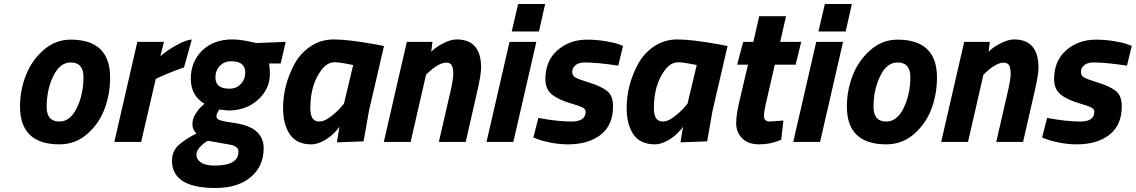

<svg xmlns="http://www.w3.org/2000/svg" viewBox="-20 -709 5673 959"><path d="M333 -511Q530 -511 530 -322Q530 -241 503 -167Q476 -93 416.5 -40.5Q357 12 277 12Q80 12 80 -177Q80 -257 109 -332Q138 -407 197.5 -459Q257 -511 333 -511ZM277 -102Q331 -102 364 -170.5Q397 -239 397 -324Q397 -397 333 -397Q279 -397 246 -328.5Q213 -260 213 -175Q213 -102 277 -102Z M551 0 666 -500H799L781 -428Q811 -455 858 -481.5Q905 -508 938 -512L899 -372Q851 -357 782 -326L758 -315L685 0Z M1056 230Q839 230 839 93Q839 46 872.5 15.5Q906 -15 961 -42Q941 -62 941 -88.5Q941 -115 956 -139Q971 -163 986 -177L1001 -191Q933 -231 933 -316Q933 -401 990 -456.5Q1047 -512 1140 -512Q1183 -512 1242 -498L1261 -494L1407 -500L1382 -392H1324Q1328 -370 1328 -341Q1328 -264 1268.5 -210.5Q1209 -157 1119 -157L1076 -162Q1061 -142 1061 -128Q1061 -114 1080 -108Q1099 -102 1155 -94Q1297 -73 1297 32Q1297 121 1232.5 175.5Q1168 230 1056 230ZM1053 118Q1171 118 1171 48Q1171 35 1161.5 27Q1152 19 1140 16Q1128 13 1076.5 4.5Q1025 -4 1018 -6Q998 5 979.5 24.5Q961 44 961 65Q961 86 983 102Q1005 118 1053 118ZM1126 -266Q1161 -266 1183 -289.5Q1205 -313 1205 -347Q1205 -403 1135 -403Q1100 -403 1078 -380Q1056 -357 1056 -322Q1056 -266 1126 -266Z M1535 12Q1462 12 1428 -37.5Q1394 -87 1394 -170Q1394 -285 1452 -391Q1481 -444 1532 -478Q1583 -512 1648 -512Q1717 -512 1852 -488L1898 -479L1823 -156L1796 -3L1663 2Q1672 -59 1676 -76Q1635 -21 1580 2Q1557 12 1535 12ZM1652 -398Q1614 -398 1585 -359Q1530 -285 1530 -170Q1530 -135 1541 -118.5Q1552 -102 1575.5 -102Q1599 -102 1628.5 -124Q1658 -146 1678 -168L1698 -191L1744 -384Q1678 -398 1652 -398Z M2261 -512Q2383 -512 2383 -371Q2383 -335 2362 -245L2306 0H2172L2226 -235Q2244 -310 2244 -339.5Q2244 -369 2236.5 -382.5Q2229 -396 2209 -396Q2174 -396 2124 -351L2108 -336L2031 0H1897L2012 -500H2140L2134 -451Q2157 -474 2194.5 -493Q2232 -512 2261 -512Z M2410 0 2525 -500H2659L2544 0ZM2536 -552 2568 -689H2703L2672 -552Z M2900 -397Q2870 -397 2854 -383Q2838 -369 2838 -350.5Q2838 -332 2852 -323Q2866 -314 2924.5 -296Q2983 -278 3012.5 -254.5Q3042 -231 3042 -178Q3042 -84 2980.5 -36Q2919 12 2817 12Q2774 12 2730.5 3.5Q2687 -5 2666 -14L2644 -22L2669 -120Q2765 -102 2835 -102Q2905 -102 2905 -151Q2905 -164 2891 -171.5Q2877 -179 2843 -189Q2772 -209 2738 -236Q2704 -263 2704 -313Q2704 -406 2765 -458.5Q2826 -511 2912 -511Q2959 -511 3004 -503.5Q3049 -496 3070 -488L3092 -480L3068 -381Q2965 -397 2900 -397Z M3251 12Q3178 12 3144 -37.5Q3110 -87 3110 -170Q3110 -285 3168 -391Q3197 -444 3248 -478Q3299 -512 3364 -512Q3433 -512 3568 -488L3614 -479L3539 -156L3512 -3L3379 2Q3388 -59 3392 -76Q3351 -21 3296 2Q3273 12 3251 12ZM3368 -398Q3330 -398 3301 -359Q3246 -285 3246 -170Q3246 -135 3257 -118.5Q3268 -102 3291.5 -102Q3315 -102 3344.5 -124Q3374 -146 3394 -168L3414 -191L3460 -384Q3394 -398 3368 -398Z M3796 -130Q3796 -102 3825 -102L3893 -107L3882 -11Q3829 12 3772.5 12Q3716 12 3686.5 -18.5Q3657 -49 3657 -92.5Q3657 -136 3672 -198L3716 -386H3662L3692 -500H3743L3772 -628H3906L3877 -500H3982L3954 -386H3850L3804 -186Q3796 -152 3796 -130Z M3942 0 4057 -500H4191L4076 0ZM4068 -552 4100 -689H4235L4204 -552Z M4463 -511Q4660 -511 4660 -322Q4660 -241 4633 -167Q4606 -93 4546.5 -40.5Q4487 12 4407 12Q4210 12 4210 -177Q4210 -257 4239 -332Q4268 -407 4327.5 -459Q4387 -511 4463 -511ZM4407 -102Q4461 -102 4494 -170.5Q4527 -239 4527 -324Q4527 -397 4463 -397Q4409 -397 4376 -328.5Q4343 -260 4343 -175Q4343 -102 4407 -102Z M5045 -512Q5167 -512 5167 -371Q5167 -335 5146 -245L5090 0H4956L5010 -235Q5028 -310 5028 -339.5Q5028 -369 5020.5 -382.5Q5013 -396 4993 -396Q4958 -396 4908 -351L4892 -336L4815 0H4681L4796 -500H4924L4918 -451Q4941 -474 4978.5 -493Q5016 -512 5045 -512Z M5441 -397Q5411 -397 5395 -383Q5379 -369 5379 -350.5Q5379 -332 5393 -323Q5407 -314 5465.5 -296Q5524 -278 5553.5 -254.5Q5583 -231 5583 -178Q5583 -84 5521.5 -36Q5460 12 5358 12Q5315 12 5271.5 3.5Q5228 -5 5207 -14L5185 -22L5210 -120Q5306 -102 5376 -102Q5446 -102 5446 -151Q5446 -164 5432 -171.5Q5418 -179 5384 -189Q5313 -209 5279 -236Q5245 -263 5245 -313Q5245 -406 5306 -458.5Q5367 -511 5453 -511Q5500 -511 5545 -503.5Q5590 -496 5611 -488L5633 -480L5609 -381Q5506 -397 5441 -397Z"/></svg>

Font: Titillium Web
Style: Bold Italic
Weight: 700
Italic angle: -13°
Version: Version 1.001;PS 57.000;hotconv 1.0.70;makeotf.lib2.5.55311